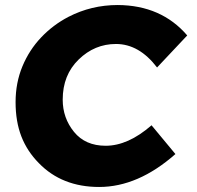

<svg xmlns="http://www.w3.org/2000/svg" viewBox="-20 -731 785 764"><path d="M374.5 13Q226.5 13 134.5 -82Q88 -129 65 -188.2Q42 -247.5 42 -324.5Q42 -401.5 69.2 -467Q96.5 -532.5 143.8 -582.2Q191 -632 252.5 -664Q343.5 -711 448.5 -711Q622 -710 725 -590L605 -462.5Q533.5 -556 441.5 -556Q356.5 -556 293 -494.2Q229.5 -432.5 229.5 -334.5Q229.5 -261.5 274.5 -206.2Q319.5 -151 400.5 -151Q489.5 -151 583 -232.5L678 -118Q529.5 13 374.5 13Z"/></svg>

Font: Argentum Sans
Style: Bold Italic
Weight: 700
Italic angle: -11°
Designer: Julieta Ulanovsky (font), Cristiano Sobral (main changes and remaster)
Foundry: Julieta Ulanovsky (font), Cristiano Sobral (main changes and remaster)
Version: Version 2.007;June 15, 2022;FontCreator 14.0.0.2814 64-bit; 